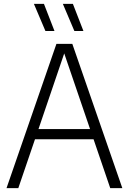

<svg xmlns="http://www.w3.org/2000/svg" viewBox="-20 -965 660 985"><path d="M545.5 0 460 -250.5H159.5L74 0H13.5L269.5 -740H351L607.5 0ZM177.5 -303H442L309.5 -691ZM213 -806 154 -945H205.5L259.5 -806ZM361.5 -806 302.5 -945H354L408 -806Z"/></svg>

Font: Encode Sans Semi Condensed Light
Style: Regular
Weight: 300
Width: 4
Designer: Multiple Designers
Foundry: Impallari Type
Version: Version 2.000